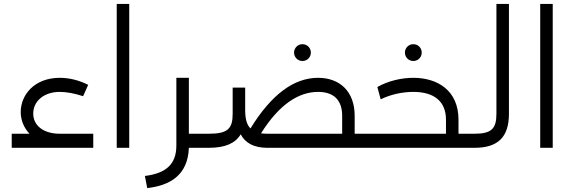

<svg xmlns="http://www.w3.org/2000/svg" viewBox="-20 -756 2927 982"><path d="M286 -72C202 -72 150 -114 150 -175C150 -239 205 -286 286 -286C320 -286 363 -278 405 -264L431 -322C386 -345 335 -358 286 -358C155 -358 86 -270 86 -183C86 -143 101 -103 131 -72H40V0H457V-72Z M641 0V-736H577V0Z M946 -72V-358H882V-12C882 83 831 130 721 144L733 206C848 193 941 141 946 0H1046C1061 0 1066 -15 1066 -36C1066 -58 1061 -72 1046 -72Z M1527 -444C1551 -444 1570 -463 1570 -487C1570 -511 1551 -530 1527 -530C1503 -530 1484 -511 1484 -487C1484 -463 1503 -444 1527 -444ZM1794 -72V-164C1794 -288 1718 -358 1607 -358C1483 -358 1368 -273 1261 -99C1241 -119 1234 -151 1234 -194V-308H1170V-174C1170 -97 1144 -72 1048 -72H1046C1031 -72 1026 -58 1026 -36C1026 -15 1031 0 1046 0H1048C1130 0 1183 -22 1211 -69C1235 -24 1279 0 1348 0H1886C1901 0 1906 -15 1906 -36C1906 -58 1901 -72 1886 -72ZM1348 -72C1336 -72 1325 -73 1315 -74C1409 -224 1509 -286 1607 -286C1687 -286 1730 -244 1730 -164V-72Z M2094 -444C2118 -444 2137 -463 2137 -487C2137 -511 2118 -530 2094 -530C2070 -530 2051 -511 2051 -487C2051 -463 2070 -444 2094 -444ZM2325 -72V-144C2325 -294 2217 -358 2094 -358C2032 -358 1965 -342 1910 -311L1927 -248C1978 -273 2038 -286 2094 -286C2202 -286 2261 -236 2261 -144V-72H1886C1871 -72 1866 -58 1866 -36C1866 -15 1871 0 1886 0H2405C2420 0 2425 -15 2425 -36C2425 -58 2420 -72 2405 -72Z M2519 -736V-174C2519 -97 2493 -72 2407 -72H2405C2390 -72 2385 -58 2385 -36C2385 -15 2390 0 2405 0H2407C2526 0 2583 -54 2583 -174V-736Z M2807 0V-736H2743V0Z"/></svg>

Font: UULA Sans
Style: Regular
Weight: 400
Designer: Mohamed Gaber, Laura Garcia Mut
Foundry: Kief Type Foundry
Version: Version 3.006;hotconv 1.0.109;makeotfexe 2.5.65596